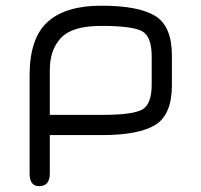

<svg xmlns="http://www.w3.org/2000/svg" viewBox="-20 -470 701 668"><path d="M332 -379.9Q231.4 -379.9 192.4 -338.4Q153.3 -296.9 153.3 -226.6V-70.3H335Q440.4 -70.3 474.1 -88.4Q507.8 -106.4 507.8 -176.8V-273.4Q507.8 -343.8 473.6 -361.8Q439.5 -379.9 332 -379.9ZM332 -450.2Q461.9 -450.2 520 -414.6Q578.1 -378.9 578.1 -276.4V-173.8Q578.1 -71.3 520.5 -35.6Q462.9 0 335 0H153.3V133.8Q153.3 177.7 116.2 177.7Q83 177.7 83 133.8V-208Q83 -336.9 145.5 -393.6Q208 -450.2 332 -450.2Z"/></svg>

Font: Jura
Style: DemiBold
Weight: 600
Version: Version 2.4